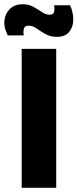

<svg xmlns="http://www.w3.org/2000/svg" viewBox="-33 -892 368 912"><path d="M70 0V-660H234V0ZM237 -717Q206 -717 182.5 -730.5Q159 -744 140.5 -757Q122 -770 103 -770Q83 -770 80 -754Q77 -738 80 -724H4Q-16 -762 -12 -795.5Q-8 -829 15 -850.5Q38 -872 74 -872Q104 -872 126 -859.5Q148 -847 166.5 -834.5Q185 -822 202 -822Q222 -822 224.5 -837.5Q227 -853 224 -867H300Q316 -831 315 -796.5Q314 -762 295 -739.5Q276 -717 237 -717Z"/></svg>

Font: Bricolage Grotesque 12pt ExtraBold
Style: Regular
Weight: 800
Designer: Mathieu Triay
Foundry: Atelier Triay
Version: Version 1.001; ttfautohint (v1.8.4.7-5d5b);gftools[0.9.33.de